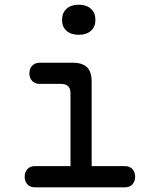

<svg xmlns="http://www.w3.org/2000/svg" viewBox="-20 -797 640 817"><path d="M512 -90Q532 -90 543.5 -77.5Q555 -65 555 -45Q555 -25 543.5 -12.5Q532 0 512 0H128Q108 0 96.5 -12.5Q85 -25 85 -45Q85 -65 96.5 -77.5Q108 -90 128 -90H280V-400Q280 -420 270 -430Q260 -440 240 -440H149Q129 -440 117 -452.5Q105 -465 105 -485Q105 -505 117 -517.5Q129 -530 149 -530H290Q331 -530 350.5 -510.5Q370 -491 370 -450V-90ZM315 -649Q282 -649 263 -666Q244 -683 244 -712Q244 -742 263 -759.5Q282 -777 315 -777Q348 -777 367 -759.5Q386 -742 386 -712Q386 -683 367 -666Q348 -649 315 -649Z"/></svg>

Font: Maple Mono NF CN
Style: Regular
Weight: 400
Monospace: yes
Designer: subframe7536
Version: Version 7.000